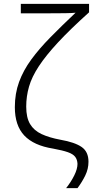

<svg xmlns="http://www.w3.org/2000/svg" viewBox="-20 -780 510 996"><path d="M439 59Q439 96 422.5 130Q406 164 382 196H323Q349 163 365.5 129.5Q382 96 382 70Q381 48 370 33.5Q359 19 332 9.5Q305 0 256 -9Q155 -25 106 -77Q57 -129 57 -224Q57 -295 79 -355Q101 -415 142 -471Q183 -527 241 -586Q299 -645 372 -714Q354 -712 318 -711.5Q282 -711 242 -711H88V-760H442V-716Q344 -628 281 -560Q218 -492 181.5 -436.5Q145 -381 130.5 -330.5Q116 -280 116 -227Q116 -170 136 -136.5Q156 -103 195.5 -84.5Q235 -66 294 -55Q368 -42 403.5 -17.5Q439 7 439 59Z"/></svg>

Font: BC Sans Light
Style: Regular
Weight: 300
Designer: Monotype Design Team
Foundry: Monotype Imaging Inc.
Version: Version 2.000;GOOG;noto-source:20170915:90ef993387c0